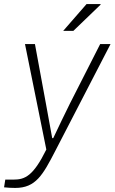

<svg xmlns="http://www.w3.org/2000/svg" viewBox="-51 -743 564 945"><path d="M260 -591H310L444 -720V-723H375ZM24 182C125 182 160 118 221 0L493 -526H442L293 -233C272 -191 234 -112 211 -63H206C197 -112 183 -191 175 -233L121 -526H72L177 -7C113 123 72 141 16 141H-25L-31 179C-16 181 11 182 24 182Z"/></svg>

Font: Archivo Thin
Style: Italic
Weight: 100
Italic angle: -10°
Designer: Hector Gatti
Foundry: Omnibus-Type
Version: Version 2.001